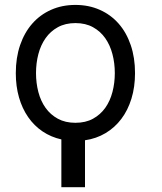

<svg xmlns="http://www.w3.org/2000/svg" viewBox="-20 -573 671 796"><path d="M234.4 5Q191.4 -4.6 156.4 -28.2Q121.4 -51.8 96.8 -87.4Q72.1 -122.9 58.8 -169Q45.5 -215.2 45.5 -269.9Q45.5 -333.8 63.4 -386Q81.3 -438.2 113.8 -475.1Q146.3 -512.1 191.8 -532.3Q237.2 -552.6 292.6 -552.6Q348 -552.6 393.6 -532.3Q439.3 -512.1 471.8 -475.1Q504.3 -438.2 522 -386Q539.8 -333.8 539.8 -269.9Q539.8 -212.4 525 -164.2Q510.3 -116.1 483.1 -80.1Q456 -44 417.6 -21.1Q379.3 1.8 332.4 8.5V203.1H234.4ZM292.6 -63.9Q334.9 -63.9 365.6 -80.8Q396.3 -97.7 416.4 -125.9Q436.4 -154.1 446.2 -191.6Q456 -229 456 -269.9Q456 -311.1 446.2 -348.5Q436.4 -386 416.4 -414.6Q396.3 -443.2 365.6 -460.2Q334.9 -477.3 292.6 -477.3Q250.7 -477.3 219.8 -460.2Q188.9 -443.2 168.9 -414.6Q148.8 -386 139 -348.5Q129.3 -311.1 129.3 -269.9Q129.3 -229 139 -191.6Q148.8 -154.1 168.9 -125.9Q188.9 -97.7 219.8 -80.8Q250.7 -63.9 292.6 -63.9Z"/></svg>

Font: Interop
Style: Regular
Weight: 400
Designer: Rasmus Andersson, Google, Jang Haemin
Foundry: jhaemin
Version: Version 1.008